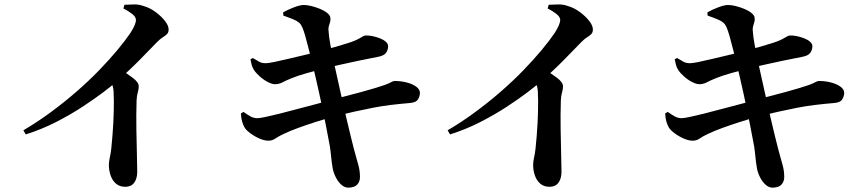

<svg xmlns="http://www.w3.org/2000/svg" viewBox="-20 -813 4000 887"><path d="M88 -211Q151 -248 213 -293.5Q275 -339 332 -388.5Q389 -438 437 -487.5Q485 -537 522 -581.5Q559 -626 582 -660Q608 -700 608 -721Q608 -735 590 -749Q572 -763 550 -774L555 -791Q576 -792 599 -792.5Q622 -793 644 -785Q672 -777 698 -758Q724 -739 741.5 -717Q759 -695 759 -677Q759 -663 751.5 -655.5Q744 -648 732.5 -641Q721 -634 707 -620Q674 -586 626 -537Q578 -488 518 -436Q497 -417 456 -386Q415 -355 360 -319Q305 -283 238.5 -249Q172 -215 99 -192ZM559 50Q533 50 516 35.5Q499 21 491 -2.5Q483 -26 483 -51Q483 -66 487 -83.5Q491 -101 494 -126Q497 -155 499.5 -185.5Q502 -216 503.5 -245Q505 -274 505.5 -300Q506 -326 506 -347Q506 -368 505 -381Q505 -406 498 -422.5Q491 -439 477 -459L526 -500Q564 -475 592.5 -454Q621 -433 621 -414Q621 -401 616.5 -386Q612 -371 611 -349Q609 -282 610 -216Q611 -150 612.5 -98Q614 -46 614 -20Q614 12 600 31Q586 50 559 50Z M1590 54Q1572 54 1557 40.5Q1542 27 1531.5 6.5Q1521 -14 1517 -35Q1515 -45 1512.5 -64.5Q1510 -84 1507.5 -110Q1505 -136 1499 -163Q1493 -196 1485.5 -234Q1478 -272 1470 -310.5Q1462 -349 1454 -385Q1446 -421 1439 -451.5Q1432 -482 1427 -503Q1417 -543 1408 -579.5Q1399 -616 1391 -644Q1383 -672 1377 -686Q1371 -700 1362 -708Q1353 -716 1336.5 -723Q1320 -730 1289 -741L1288 -756Q1311 -769 1339 -779.5Q1367 -790 1383 -790Q1399 -790 1419 -785Q1439 -780 1458.5 -772Q1478 -764 1491 -753.5Q1504 -743 1506 -733Q1508 -721 1505 -711.5Q1502 -702 1499 -691.5Q1496 -681 1498 -667Q1500 -640 1506 -608Q1512 -576 1522 -527Q1539 -449 1553.5 -385Q1568 -321 1579.5 -270.5Q1591 -220 1600.5 -182.5Q1610 -145 1616 -121Q1628 -77 1635.5 -50.5Q1643 -24 1643 5Q1643 25 1631 39Q1619 53 1590 54ZM1220 -163Q1201 -163 1177.5 -173.5Q1154 -184 1135 -198.5Q1116 -213 1110 -224Q1103 -236 1098.5 -251.5Q1094 -267 1093 -289L1105 -296Q1127 -280 1140.5 -273.5Q1154 -267 1169 -267Q1179 -267 1205.5 -272.5Q1232 -278 1270 -287.5Q1308 -297 1350.5 -308.5Q1393 -320 1434 -330.5Q1475 -341 1508 -351Q1542 -360 1577.5 -369Q1613 -378 1647.5 -387.5Q1682 -397 1710.5 -405.5Q1739 -414 1759 -421Q1777 -428 1786 -433Q1795 -438 1802 -439Q1832 -439 1859 -432Q1886 -425 1903 -412.5Q1920 -400 1920 -384Q1920 -369 1911 -354Q1902 -339 1872 -337Q1825 -333 1784 -328Q1743 -323 1702 -315Q1661 -307 1616 -297Q1571 -287 1516 -272Q1480 -263 1438 -249.5Q1396 -236 1357.5 -222Q1319 -208 1292 -195Q1268 -184 1253 -173.5Q1238 -163 1220 -163ZM1250 -424Q1237 -424 1217.5 -434Q1198 -444 1180.5 -459.5Q1163 -475 1153 -490Q1146 -502 1143 -512.5Q1140 -523 1137 -539L1148 -545Q1166 -534 1178 -527.5Q1190 -521 1208 -521Q1219 -521 1246.5 -526.5Q1274 -532 1311 -541Q1348 -550 1387 -559Q1426 -568 1458 -577Q1504 -589 1535 -598Q1566 -607 1591 -615Q1625 -626 1643.5 -637.5Q1662 -649 1668 -649Q1681 -650 1699 -646.5Q1717 -643 1734 -636.5Q1751 -630 1762 -620.5Q1773 -611 1773 -600Q1773 -582 1763 -568.5Q1753 -555 1724 -550Q1686 -543 1639 -533Q1592 -523 1549.5 -513.5Q1507 -504 1481 -497Q1440 -487 1397 -475Q1354 -463 1323 -450Q1301 -441 1285 -432.5Q1269 -424 1250 -424Z M2048 -211Q2111 -248 2173 -293.5Q2235 -339 2292 -388.5Q2349 -438 2397 -487.5Q2445 -537 2482 -581.5Q2519 -626 2542 -660Q2568 -700 2568 -721Q2568 -735 2550 -749Q2532 -763 2510 -774L2515 -791Q2536 -792 2559 -792.5Q2582 -793 2604 -785Q2632 -777 2658 -758Q2684 -739 2701.5 -717Q2719 -695 2719 -677Q2719 -663 2711.5 -655.5Q2704 -648 2692.5 -641Q2681 -634 2667 -620Q2634 -586 2586 -537Q2538 -488 2478 -436Q2457 -417 2416 -386Q2375 -355 2320 -319Q2265 -283 2198.5 -249Q2132 -215 2059 -192ZM2519 50Q2493 50 2476 35.5Q2459 21 2451 -2.5Q2443 -26 2443 -51Q2443 -66 2447 -83.5Q2451 -101 2454 -126Q2457 -155 2459.5 -185.5Q2462 -216 2463.5 -245Q2465 -274 2465.5 -300Q2466 -326 2466 -347Q2466 -368 2465 -381Q2465 -406 2458 -422.5Q2451 -439 2437 -459L2486 -500Q2524 -475 2552.5 -454Q2581 -433 2581 -414Q2581 -401 2576.5 -386Q2572 -371 2571 -349Q2569 -282 2570 -216Q2571 -150 2572.5 -98Q2574 -46 2574 -20Q2574 12 2560 31Q2546 50 2519 50Z M3550 54Q3532 54 3517 40.5Q3502 27 3491.5 6.5Q3481 -14 3477 -35Q3475 -45 3472.5 -64.5Q3470 -84 3467.5 -110Q3465 -136 3459 -163Q3453 -196 3445.5 -234Q3438 -272 3430 -310.5Q3422 -349 3414 -385Q3406 -421 3399 -451.5Q3392 -482 3387 -503Q3377 -543 3368 -579.5Q3359 -616 3351 -644Q3343 -672 3337 -686Q3331 -700 3322 -708Q3313 -716 3296.5 -723Q3280 -730 3249 -741L3248 -756Q3271 -769 3299 -779.5Q3327 -790 3343 -790Q3359 -790 3379 -785Q3399 -780 3418.5 -772Q3438 -764 3451 -753.5Q3464 -743 3466 -733Q3468 -721 3465 -711.5Q3462 -702 3459 -691.5Q3456 -681 3458 -667Q3460 -640 3466 -608Q3472 -576 3482 -527Q3499 -449 3513.5 -385Q3528 -321 3539.5 -270.5Q3551 -220 3560.5 -182.5Q3570 -145 3576 -121Q3588 -77 3595.5 -50.5Q3603 -24 3603 5Q3603 25 3591 39Q3579 53 3550 54ZM3180 -163Q3161 -163 3137.5 -173.5Q3114 -184 3095 -198.5Q3076 -213 3070 -224Q3063 -236 3058.5 -251.5Q3054 -267 3053 -289L3065 -296Q3087 -280 3100.5 -273.5Q3114 -267 3129 -267Q3139 -267 3165.5 -272.5Q3192 -278 3230 -287.5Q3268 -297 3310.5 -308.5Q3353 -320 3394 -330.5Q3435 -341 3468 -351Q3502 -360 3537.5 -369Q3573 -378 3607.5 -387.5Q3642 -397 3670.5 -405.5Q3699 -414 3719 -421Q3737 -428 3746 -433Q3755 -438 3762 -439Q3792 -439 3819 -432Q3846 -425 3863 -412.5Q3880 -400 3880 -384Q3880 -369 3871 -354Q3862 -339 3832 -337Q3785 -333 3744 -328Q3703 -323 3662 -315Q3621 -307 3576 -297Q3531 -287 3476 -272Q3440 -263 3398 -249.5Q3356 -236 3317.5 -222Q3279 -208 3252 -195Q3228 -184 3213 -173.5Q3198 -163 3180 -163ZM3210 -424Q3197 -424 3177.5 -434Q3158 -444 3140.5 -459.5Q3123 -475 3113 -490Q3106 -502 3103 -512.5Q3100 -523 3097 -539L3108 -545Q3126 -534 3138 -527.5Q3150 -521 3168 -521Q3179 -521 3206.5 -526.5Q3234 -532 3271 -541Q3308 -550 3347 -559Q3386 -568 3418 -577Q3464 -589 3495 -598Q3526 -607 3551 -615Q3585 -626 3603.5 -637.5Q3622 -649 3628 -649Q3641 -650 3659 -646.5Q3677 -643 3694 -636.5Q3711 -630 3722 -620.5Q3733 -611 3733 -600Q3733 -582 3723 -568.5Q3713 -555 3684 -550Q3646 -543 3599 -533Q3552 -523 3509.5 -513.5Q3467 -504 3441 -497Q3400 -487 3357 -475Q3314 -463 3283 -450Q3261 -441 3245 -432.5Q3229 -424 3210 -424Z"/></svg>

Font: Noto Serif HK ExtraLight
Style: Bold
Weight: 700
Version: Version 2.002-H1;hotconv 1.1.0;makeotfexe 2.6.0